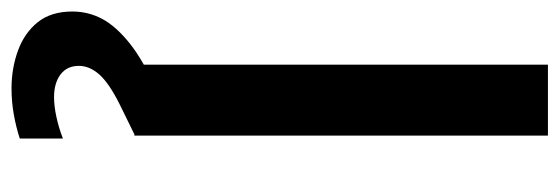

<svg xmlns="http://www.w3.org/2000/svg" viewBox="-346 -408 948 325"><g transform="rotate(90 127.5 -246.0)"><path d="M75 0V-700H195V0ZM115 208Q81 208 51 197Q21 186 3 163.5Q-15 141 -15 105Q-15 78 -2.5 54.5Q10 31 39.5 7.5Q69 -16 120 -38L168 -58L195 -1L142 25Q106 43 91.5 59.5Q77 76 77 94Q77 114 91.5 125Q106 136 130 136Q145 136 163.5 132Q182 128 200 121V194Q182 200 160 204Q138 208 115 208Z"/></g></svg>

Font: DM Sans 9pt
Style: Semibold
Weight: 600
Designer: Colophon Foundry, Jonny Pinhorn
Foundry: Colophon Foundry
Version: Version 4.004;gftools[0.9.30]